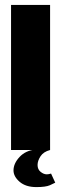

<svg xmlns="http://www.w3.org/2000/svg" viewBox="-20 -611 249 782"><path d="M25 0V-591H184V0ZM128 151Q85 151 60 129.5Q35 108 35 83Q35 55 59.5 28.5Q84 2 125 -2L184 0Q157 7 145 25.5Q133 44 133 61Q133 79 145.5 89Q158 99 170 99Q177 99 181.5 97.5Q186 96 188 96L205 133Q200 136 183 143.5Q166 151 128 151Z"/></svg>

Font: Alumni Sans Thin Black
Style: Regular
Weight: 900
Version: Version 1.018